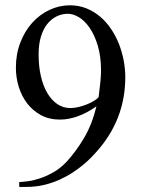

<svg xmlns="http://www.w3.org/2000/svg" viewBox="-20 -697 540 731"><path d="M457 -403.3Q457 -239.7 345.2 -116.7Q338.9 -109.4 326.4 -96.7Q314 -84 296.4 -69.3Q278.8 -54.7 256.1 -39.8Q233.4 -24.9 206.3 -12.7Q179.2 -0.5 147.7 7.1Q116.2 14.6 81.1 14.6H53.2V-3.9Q65.9 -4.4 86.9 -7.1Q107.9 -9.8 132.8 -18.1Q157.7 -26.4 184.1 -41.5Q210.4 -56.6 233.9 -81.5Q270.5 -121.6 300.5 -172.6Q330.6 -223.6 347.2 -292Q309.6 -266.1 275.1 -253.9Q240.7 -241.7 208.5 -241.7Q167.5 -241.7 136.2 -258.5Q105 -275.4 83.7 -303Q62.5 -330.6 51.5 -366Q40.5 -401.4 40.5 -439Q40.5 -491.2 57.4 -534.9Q74.2 -578.6 102.5 -610.1Q130.9 -641.6 168.2 -659.2Q205.6 -676.8 246.1 -676.8Q279.8 -676.8 308.6 -665.3Q337.4 -653.8 360.8 -634Q384.3 -614.3 402.3 -587.6Q420.4 -561 432.4 -530.8Q444.3 -500.5 450.7 -467.8Q457 -435.1 457 -403.3ZM364.7 -428.2Q364.7 -481.4 352.5 -522.5Q340.3 -563.5 321.5 -590.8Q302.7 -618.2 279.8 -631.8Q256.8 -645.5 234.9 -644.5Q212.9 -643.6 193.4 -633.5Q173.8 -623.5 158.9 -604.2Q144 -585 135.5 -556.4Q127 -527.8 127 -489.7Q127 -444.3 135.7 -406.7Q144.5 -369.1 160.4 -342.3Q176.3 -315.4 198.5 -300.5Q220.7 -285.6 248 -285.6Q262.7 -285.6 279.3 -289.6Q295.9 -293.5 311.3 -299.8Q326.7 -306.2 338.6 -313.5Q350.6 -320.8 355.5 -327.1Q359.4 -358.9 362.1 -384.3Q364.7 -409.7 364.7 -428.2Z"/></svg>

Font: GodaGr
Style: Regular
Weight: 400
Version: 1.0.0